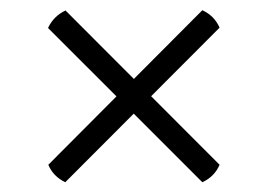

<svg xmlns="http://www.w3.org/2000/svg" viewBox="-20 -542 534 383"><path d="M110.7 -521.1 418 -213.3Q407.8 -189.5 383.6 -178.5L75.8 -486.2Q86.9 -509.9 110.7 -521.1ZM418 -486.8 110.2 -178.5Q86 -190.1 76.4 -213.3L383.6 -521.6Q407.8 -510.5 418 -486.8Z"/></svg>

Font: Arima Thin
Style: Regular
Weight: 100
Designer: Joana Correia and Natanael Gama
Foundry: NDISCOVER
Version: Version 1.101;gftools[0.9.23]